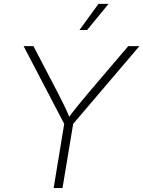

<svg xmlns="http://www.w3.org/2000/svg" viewBox="-20 -964 734 984"><path d="M254.9 0 309.1 -329.1 101.1 -727.5H151.4L276.9 -487.3Q294.4 -453.6 310.3 -420.7Q326.2 -387.7 341.3 -350.1H323.2Q351.1 -388.2 377.7 -421.1Q404.3 -454.1 432.6 -487.3L637.2 -727.5H694.3L355 -329.1L300.3 0ZM387.2 -810.1 484.9 -944.3H536.6L426.3 -810.1Z"/></svg>

Font: Inter 18pt ExtraLight
Style: Italic
Weight: 250
Italic angle: -9.3988°
Designer: Rasmus Andersson
Foundry: rsms
Version: Version 4.001;git-66647c0bb